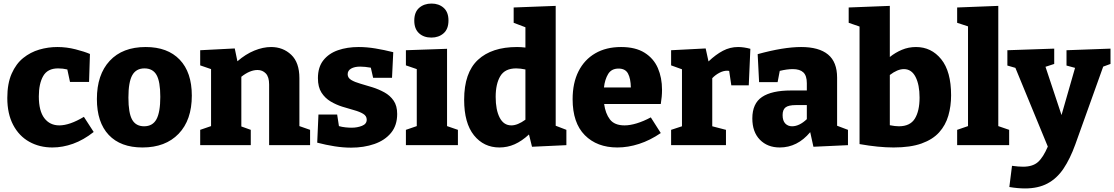

<svg xmlns="http://www.w3.org/2000/svg" viewBox="-20 -815 6255 1078"><path d="M274 13Q202 13 144.5 -19Q87 -51 54 -113.5Q21 -176 21 -265Q21 -346 45.5 -401.5Q70 -457 110.5 -489.5Q151 -522 200.5 -536.5Q250 -551 302 -551Q354 -551 404.5 -538Q455 -525 485 -512L480 -355H373L358 -425Q333 -431 306 -431Q247 -431 222.5 -388Q198 -345 198 -274Q198 -192 229 -151.5Q260 -111 313 -111Q371 -111 451 -159L506 -74Q449 -29 390.5 -8Q332 13 274 13Z M798 -551Q921 -551 989 -480Q1057 -409 1057 -278Q1057 -141 983 -64Q909 13 780 13Q657 13 590.5 -57.5Q524 -128 524 -259Q524 -396 596 -473.5Q668 -551 798 -551ZM791 -431Q744 -431 722.5 -392.5Q701 -354 701 -267Q701 -180 722 -143Q743 -106 789 -106Q837 -106 858.5 -145.5Q880 -185 880 -271Q880 -357 859 -394Q838 -431 791 -431Z M1104 0V-86L1165 -107V-427L1104 -448V-533L1298 -543L1313 -471Q1359 -511 1408 -531Q1457 -551 1502 -551Q1569 -551 1615 -507.5Q1661 -464 1661 -376V-107L1721 -86V0H1491V-341Q1491 -383 1472.5 -402.5Q1454 -422 1426 -422Q1383 -422 1335 -384V-105L1388 -86V0Z M1932 -398Q1932 -378 1952 -366Q1972 -354 2004 -345Q2036 -336 2071 -325Q2106 -314 2138 -296.5Q2170 -279 2190 -250Q2210 -221 2210 -175Q2210 -111 2175.5 -69Q2141 -27 2082 -6.5Q2023 14 1951 14Q1907 14 1859 6.5Q1811 -1 1761 -14L1768 -172H1873L1883 -107Q1900 -102 1919.5 -100Q1939 -98 1954 -98Q1986 -98 2012.5 -108.5Q2039 -119 2039 -143Q2039 -164 2019 -176Q1999 -188 1968 -196.5Q1937 -205 1902 -216Q1867 -227 1836 -245.5Q1805 -264 1785 -295Q1765 -326 1765 -376Q1765 -438 1795.5 -476.5Q1826 -515 1877.5 -533Q1929 -551 1994 -551Q2039 -551 2087.5 -543Q2136 -535 2188 -522L2181 -378H2075L2062 -435Q2028 -441 2002 -441Q1971 -441 1951.5 -430Q1932 -419 1932 -398Z M2551 -86V0H2259V-86L2320 -107V-427L2259 -448V-533L2490 -541V-107ZM2402 -604Q2359 -604 2332.5 -628.5Q2306 -653 2306 -699Q2306 -747 2333.5 -771Q2361 -795 2403 -795Q2444 -795 2471 -771Q2498 -747 2498 -700Q2498 -652 2470.5 -628Q2443 -604 2402 -604Z M2784 13Q2696 13 2641 -55.5Q2586 -124 2586 -255Q2586 -407 2663.5 -479Q2741 -551 2883 -551Q2905 -551 2930 -548V-662L2864 -687V-773L3100 -782V-109L3160 -86V0L2967 9L2950 -60Q2910 -23 2869.5 -5Q2829 13 2784 13ZM2851 -111Q2886 -111 2930 -143V-425Q2901 -431 2878 -431Q2815 -431 2789 -387.5Q2763 -344 2763 -271Q2763 -198 2785.5 -154.5Q2808 -111 2851 -111Z M3446 13Q3332 13 3263.5 -56Q3195 -125 3195 -258Q3195 -349 3228 -414.5Q3261 -480 3322 -515.5Q3383 -551 3467 -551Q3548 -551 3599 -519Q3650 -487 3673.5 -433Q3697 -379 3697 -311Q3697 -273 3690 -231H3372Q3379 -178 3404.5 -144.5Q3430 -111 3487 -111Q3517 -111 3555 -122.5Q3593 -134 3634 -156L3690 -68Q3630 -27 3568 -7Q3506 13 3446 13ZM3453 -430Q3413 -430 3394.5 -399.5Q3376 -369 3371 -324H3522Q3521 -374 3506 -402Q3491 -430 3453 -430Z M3748 0V-86L3809 -106V-426L3748 -448V-533L3942 -543L3958 -470Q3999 -509 4039 -530Q4079 -551 4124 -551Q4156 -551 4193 -541L4184 -336H4086L4074 -417Q4069 -418 4063 -418Q4041 -418 4018.5 -406Q3996 -394 3979 -376V-106L4056 -86V0Z M4547 9 4529 -73Q4457 13 4358 13Q4289 13 4246.5 -30.5Q4204 -74 4204 -150Q4204 -234 4258.5 -270.5Q4313 -307 4421 -307H4510V-348Q4510 -390 4490.5 -408.5Q4471 -427 4431 -427Q4399 -427 4358 -417L4346 -354H4242L4234 -511Q4379 -551 4478 -551Q4578 -551 4629 -509Q4680 -467 4680 -379V-109L4741 -86V0ZM4374 -169Q4374 -137 4389 -121.5Q4404 -106 4427 -106Q4468 -106 4510 -146V-225H4449Q4407 -225 4390.5 -212Q4374 -199 4374 -169Z M4997 13Q4913 13 4806 -6V-666L4745 -687V-773L4976 -782V-495Q5007 -520 5044 -535.5Q5081 -551 5123 -551Q5209 -551 5264.5 -482.5Q5320 -414 5320 -280Q5320 -219 5304.5 -165.5Q5289 -112 5253 -72Q5217 -32 5154.5 -9.5Q5092 13 4997 13ZM5027 -106Q5090 -106 5116.5 -149Q5143 -192 5143 -267Q5143 -339 5120.5 -383Q5098 -427 5055 -427Q5019 -427 4976 -394V-112Q5005 -106 5027 -106Z M5646 -86V0H5354V-86L5415 -107V-667L5354 -687V-773L5585 -782V-107Z M5647 235 5662 116Q5699 121 5724 121Q5778 121 5807.5 95Q5837 69 5863 8L5681 -434L5636 -447V-533L5899 -542V-456L5850 -440L5940 -169L6016 -434L5968 -447V-533L6215 -542V-456L6174 -441L6017 -3Q5988 77 5951 132Q5914 187 5861.5 215Q5809 243 5735 243Q5695 243 5647 235Z"/></svg>

Font: Bitter ExtraBold
Style: Regular
Weight: 800
Designer: Sol Matas, and Bitter project Authors
Foundry: Sol Matas
Version: Version 2.001